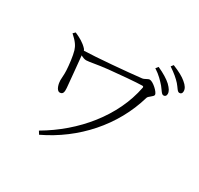

<svg xmlns="http://www.w3.org/2000/svg" viewBox="-178 -1041 1355 1307"><g transform="rotate(30 500.0 -387.5)"><path d="M827 -658C848 -632 859 -608 874 -608C887 -608 895 -616 895 -631C895 -651 884 -668 859 -693C835 -715 798 -738 749 -760L734 -741C778 -713 805 -683 827 -658ZM911 -727C933 -702 943 -677 959 -677C972 -677 980 -685 980 -701C980 -721 969 -740 942 -762C919 -782 882 -802 832 -822L818 -804C863 -774 888 -752 911 -727ZM143 -681 127 -665C170 -627 187 -601 196 -571C207 -535 215 -466 217 -426C219 -391 215 -374 215 -347C215 -325 225 -272 253 -272C279 -272 281 -294 279 -323C276 -365 261 -510 256 -566C271 -558 285 -552 299 -552C323 -552 382 -566 460 -574C537 -582 676 -594 716 -594C725 -594 727 -590 726 -583C678 -335 495 -114 260 23L275 47C519 -69 708 -279 782 -535C786 -552 823 -567 823 -583C823 -603 767 -655 741 -655C726 -655 709 -638 690 -636C586 -624 344 -603 253 -601C252 -606 249 -610 245 -615C217 -645 184 -663 143 -681Z"/></g></svg>

Font: Noto Serif SC Light
Style: Regular
Weight: 300
Designer: Ryoko NISHIZUKA 西塚涼子 (kana & ideographs); Frank Grießhammer (Latin, Greek & Cyrillic); Wenlong ZHANG 张文龙 (bopomofo); San
Foundry: Adobe
Version: Version 2.001;hotconv 1.1.0;makeotfexe 2.6.0